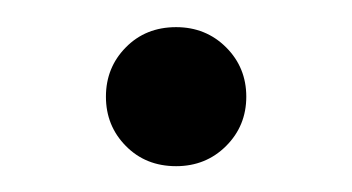

<svg xmlns="http://www.w3.org/2000/svg" viewBox="-20 -334 266 145"><path d="M113 -313.5Q135.5 -313.5 150.8 -298.2Q166 -283 166 -261Q166 -239 150.8 -223.8Q135.5 -208.5 113 -208.5Q90 -208.5 75 -223.8Q60 -239 60 -261Q60 -283 75 -298.2Q90 -313.5 113 -313.5Z"/></svg>

Font: Newsreader 72pt Light
Style: Regular
Weight: 300
Designer: Hugues Gentile
Foundry: Production Type
Version: Version 1.003; ttfautohint (v1.8.3)